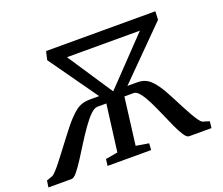

<svg xmlns="http://www.w3.org/2000/svg" viewBox="-155 -924 1284 1106"><g transform="rotate(-20 486.5 -371.5)"><path d="M-34.5 0 -28.5 -40.5 7 -53Q16 -56.5 32 -73.8Q48 -91 68.5 -117.2Q89 -143.5 112 -173.8Q135 -204 157.8 -234.2Q180.5 -264.5 201.2 -290Q222 -315.5 237.5 -331.5Q257.5 -352.5 275.5 -366.5Q293.5 -380.5 315 -387.5Q336.5 -394.5 366 -394.5H420L209.5 -691.5L221.5 -743H891.5L889 -691.5L593 -394H653.5Q691 -394 716 -377.5Q741 -361 765 -326.5Q776.5 -311 790.8 -286Q805 -261 820 -231.8Q835 -202.5 850.5 -172.8Q866 -143 880.5 -117.5Q895 -92 907.2 -74.8Q919.5 -57.5 928.5 -53L969.5 -40.5L965 0H828Q814 0 797.8 -24.8Q781.5 -49.5 763.8 -88.5Q746 -127.5 727 -171.5Q708 -215.5 688.8 -254.5Q669.5 -293.5 650.2 -318.2Q631 -343 612.5 -343H556L519.5 -53.5L598 -40.5L595 0H328L333 -40.5L407.5 -53.5L444.5 -340.5H390Q370.5 -340.5 345.8 -316Q321 -291.5 293.8 -252.8Q266.5 -214 239.2 -170.5Q212 -127 187 -88Q162 -49 141.8 -24.5Q121.5 0 108 0ZM505.5 -392.5 769.5 -668.5H322.5Z"/></g></svg>

Font: Merriweather 24pt Medium
Style: Italic
Weight: 500
Italic angle: -7.8°
Version: Version 2.101